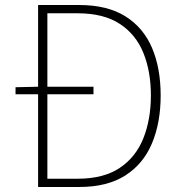

<svg xmlns="http://www.w3.org/2000/svg" viewBox="-20 -746 723 766"><path d="M42 -370V-398L134 -400H353V-370ZM132 0V-726H296Q408 -726 480 -681Q552 -636 586.5 -555Q621 -474 621 -365Q621 -257 586.5 -174.5Q552 -92 480 -46Q408 0 296 0ZM169 -33H290Q393 -33 457.5 -76Q522 -119 552 -194.5Q582 -270 582 -365Q582 -461 552 -535Q522 -609 457.5 -651Q393 -693 290 -693H169Z"/></svg>

Font: Shanggu Sans SC VF
Style: Regular
Weight: 250
Designer: GuiWonder
Version: Version 1.021